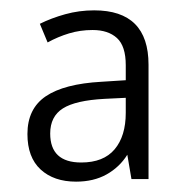

<svg xmlns="http://www.w3.org/2000/svg" viewBox="-20 -742 359 371"><path d="M162 -722Q267 -722 267 -617V-396H234L226 -443Q211 -419 186 -405Q161 -391 127 -391Q84 -391 58.5 -414.5Q33 -438 33 -483Q33 -532 68.5 -556Q104 -580 176 -584L223 -587V-616Q223 -653 206 -668.5Q189 -684 159 -684Q135 -684 113.5 -677.5Q92 -671 72 -660L57 -696Q79 -707 106 -714.5Q133 -722 162 -722ZM182 -551Q126 -548 101.5 -532.5Q77 -517 77 -484Q77 -428 137 -428Q180 -428 201.5 -453.5Q223 -479 223 -524V-553Z"/></svg>

Font: Noto Sans Kannada SemiCondensed Light
Style: Regular
Weight: 300
Width: 4
Designer: Jelle Bosma - Monotype Design Team
Foundry: Monotype Imaging Inc.
Version: Version 2.005; ttfautohint (v1.8.4.7-5d5b)